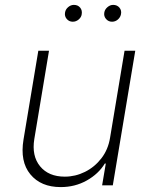

<svg xmlns="http://www.w3.org/2000/svg" viewBox="-20 -751 612 778"><path d="M426.1 -193.5 484.7 -545.5H528.1L437.1 0H393.8L408.7 -88.4H404.8Q379.3 -46.5 331.7 -19.7Q284.1 7.1 225.9 7.1Q145.6 7.1 103 -44.6Q60.4 -96.2 75.3 -185.7L135.3 -545.5H178.6L119 -187.5Q108 -119.3 142.4 -77.2Q176.8 -35.2 242.5 -35.2Q285.2 -35.2 324.2 -54.5Q363.3 -73.9 390.8 -109.4Q418.3 -144.9 426.1 -193.5ZM274.9 -663Q259.9 -663 250.4 -674.2Q240.8 -685.4 243.6 -700.6Q245.7 -713.4 256.4 -722.3Q267 -731.2 279.5 -731.2Q295.5 -731.2 304.7 -720.2Q313.9 -709.2 311.1 -693.2Q309.7 -681.5 299 -672.2Q288.4 -663 274.9 -663ZM433.9 -663Q419 -663 409.4 -674.4Q399.9 -685.7 402.7 -700.6Q404.8 -713.1 415.5 -722.1Q426.1 -731.2 438.6 -731.2Q454.5 -731.2 464 -720Q473.4 -708.8 470.2 -693.2Q467.7 -680.8 457.6 -671.9Q447.4 -663 433.9 -663Z"/></svg>

Font: Inter UI Extra Light
Style: Italic
Weight: 200
Italic angle: -9.39999°
Designer: Rasmus Andersson
Foundry: rsms
Version: 3.2;8d6f07862